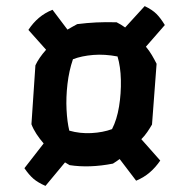

<svg xmlns="http://www.w3.org/2000/svg" viewBox="-20 -629 620 629"><path d="M478 -221Q471 -209 462.5 -196.5Q454 -184 443 -173L505 -103Q490 -81 471 -64.5Q452 -48 426 -37L372 -108Q367 -104 361.5 -100.5Q356 -97 350 -93Q273 -78 208 -88L193 -97L129 -20Q104 -31 89.5 -43.5Q75 -56 60 -78L123 -159Q110 -174 99.5 -190Q89 -206 83 -222L96 -415Q107 -439 131 -466L73 -531Q88 -554 107.5 -570.5Q127 -587 152 -597L201 -532Q209 -537 217.5 -541.5Q226 -546 233 -550Q265 -554 295 -555.5Q325 -557 362 -556Q370 -552 376.5 -548Q383 -544 390 -539L454 -609Q479 -597 492.5 -583.5Q506 -570 520 -547L458 -476Q469 -463 477.5 -448.5Q486 -434 493 -420ZM207 -201Q242 -191 279.5 -193Q317 -195 347 -206Q363 -237 370 -280Q377 -323 376 -367Q375 -411 365 -444Q323 -452 285.5 -449Q248 -446 219 -435Q206 -397 201 -353.5Q196 -310 198 -270Q200 -230 207 -201Z"/></svg>

Font: Langar
Style: Regular
Weight: 400
Designer: Alessia Mazzarella
Foundry: Typeland
Version: Version 1.001; ttfautohint (v1.8.3)